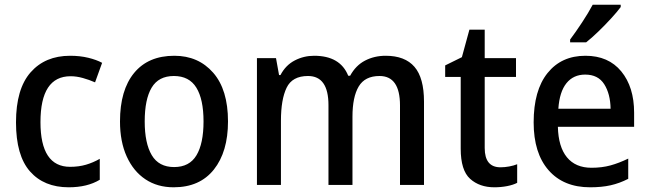

<svg xmlns="http://www.w3.org/2000/svg" viewBox="-20 -786 2759 816"><path d="M272 10Q167 10 107.5 -57.5Q48 -125 48 -266Q48 -408 110 -478.5Q172 -549 278 -549Q320 -549 355 -540.5Q390 -532 414 -519L384 -436Q359 -447 332 -454.5Q305 -462 280 -462Q152 -462 152 -267Q152 -77 278 -77Q315 -77 345.5 -86Q376 -95 404 -111V-22Q351 10 272 10Z M949 -270Q949 -141 889 -65.5Q829 10 718 10Q649 10 598 -24Q547 -58 518.5 -121Q490 -184 490 -270Q490 -403 550 -476Q610 -549 721 -549Q823 -549 886 -477Q949 -405 949 -270ZM595 -270Q595 -177 625 -126.5Q655 -76 720 -76Q785 -76 815 -126Q845 -176 845 -270Q845 -364 814.5 -413.5Q784 -463 719 -463Q654 -463 624.5 -413.5Q595 -364 595 -270Z M1619 -549Q1701 -549 1741.5 -502Q1782 -455 1782 -354V0H1680V-338Q1680 -463 1593 -463Q1531 -463 1504.5 -418.5Q1478 -374 1478 -290V0H1376V-339Q1376 -463 1289 -463Q1222 -463 1198 -413Q1174 -363 1174 -273V0H1072V-539H1153L1166 -467H1172Q1194 -509 1232.5 -529Q1271 -549 1315 -549Q1426 -549 1460 -464H1468Q1492 -508 1531.5 -528.5Q1571 -549 1619 -549Z M2107 -75Q2125 -75 2144 -78.5Q2163 -82 2178 -88V-9Q2161 0 2135 5Q2109 10 2081 10Q2018 10 1978 -26Q1938 -62 1938 -154V-459H1872V-508L1943 -543L1975 -660H2040V-539H2173V-459H2040V-157Q2040 -75 2107 -75Z M2468 -549Q2566 -549 2620.5 -482.5Q2675 -416 2675 -307V-247H2351Q2353 -162 2389.5 -117.5Q2426 -73 2494 -73Q2538 -73 2574.5 -83Q2611 -93 2650 -112V-26Q2613 -7 2575 1.5Q2537 10 2488 10Q2375 10 2311.5 -62.5Q2248 -135 2248 -266Q2248 -402 2307 -475.5Q2366 -549 2468 -549ZM2467 -469Q2417 -469 2387.5 -432.5Q2358 -396 2353 -324H2575Q2574 -387 2548 -428Q2522 -469 2467 -469ZM2618 -756Q2604 -737 2578 -708.5Q2552 -680 2523 -652Q2494 -624 2471 -606H2403V-618Q2427 -650 2454 -691Q2481 -732 2499 -766H2618Z"/></svg>

Font: Noto Sans Sinhala UI SemiCondensed Medium
Style: Regular
Weight: 500
Width: 4
Designer: Jelle Bosma - Monotype Design Team
Foundry: Monotype Imaging Inc.
Version: Version 2.006; ttfautohint (v1.8.4.7-5d5b)